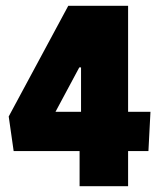

<svg xmlns="http://www.w3.org/2000/svg" viewBox="-20 -641 538 661"><path d="M491 -121 498 -256H421V-621H215L10 -240L27 -121H254V0H421V-121ZM259 -256H171L253 -409H259Z"/></svg>

Font: Passion One
Style: Regular
Weight: 400
Designer: Alejandro Lo Celso
Foundry: Fontstage
Version: Version 1.001